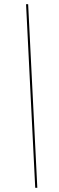

<svg xmlns="http://www.w3.org/2000/svg" viewBox="-20 -780 282 921"><path d="M149 121H159L115 -760H105Z"/></svg>

Font: Noto Serif Display Thin
Style: Italic
Weight: 100
Italic angle: -12°
Designer: Monotype Design Team
Foundry: Monotype Imaging Inc.
Version: Version 2.009